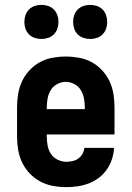

<svg xmlns="http://www.w3.org/2000/svg" viewBox="-20 -760 540 788"><path d="M252 8Q225 8 197.5 3Q170 -2 145.5 -15Q121 -28 102 -48Q83 -68 71 -93Q59 -118 54.5 -145Q50 -172 50 -200V-320Q50 -347 54.5 -374.5Q59 -402 70.5 -426.5Q82 -451 101 -471.5Q120 -492 144 -505Q168 -518 195.5 -523Q223 -528 250 -528Q277 -528 304.5 -523Q332 -518 356 -505Q380 -492 399 -471.5Q418 -451 429.5 -426.5Q441 -402 445.5 -374.5Q450 -347 450 -320V-208H172V-200Q172 -181 175.5 -162.5Q179 -144 189 -128.5Q199 -113 216.5 -104.5Q234 -96 252 -96Q265 -96 278 -99Q291 -102 301.5 -109.5Q312 -117 318.5 -128.5Q325 -140 326 -153H448Q447 -130 439.5 -107Q432 -84 418.5 -64.5Q405 -45 386 -30.5Q367 -16 345 -7.5Q323 1 299.5 4.5Q276 8 252 8ZM172 -312H328V-320Q328 -338 324.5 -356.5Q321 -375 311.5 -390.5Q302 -406 285 -415Q268 -424 250 -424Q232 -424 215 -415Q198 -406 188.5 -390.5Q179 -375 175.5 -356.5Q172 -338 172 -320ZM350 -600Q336 -600 322.5 -604.5Q309 -609 299 -619Q289 -629 284.5 -642.5Q280 -656 280 -670Q280 -684 284.5 -697.5Q289 -711 299 -721Q309 -731 322.5 -735.5Q336 -740 350 -740Q364 -740 377.5 -735.5Q391 -731 401 -721Q411 -711 415.5 -697.5Q420 -684 420 -670Q420 -656 415.5 -642.5Q411 -629 401 -619Q391 -609 377.5 -604.5Q364 -600 350 -600ZM150 -600Q136 -600 122.5 -604.5Q109 -609 99 -619Q89 -629 84.5 -642.5Q80 -656 80 -670Q80 -684 84.5 -697.5Q89 -711 99 -721Q109 -731 122.5 -735.5Q136 -740 150 -740Q164 -740 177.5 -735.5Q191 -731 201 -721Q211 -711 215.5 -697.5Q220 -684 220 -670Q220 -656 215.5 -642.5Q211 -629 201 -619Q191 -609 177.5 -604.5Q164 -600 150 -600Z"/></svg>

Font: Iosevka Curly Extrabold
Style: Regular
Weight: 800
Monospace: yes
Designer: Belleve Invis
Foundry: Belleve Invis
Version: Version 22.1.2; ttfautohint (v1.8.4)